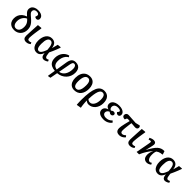

<svg xmlns="http://www.w3.org/2000/svg" viewBox="469 -2726 4900 4900"><g transform="rotate(45 2919.0 -276.0)"><path d="M250 14Q183 14 134 -12.5Q85 -39 59.5 -86Q34 -133 34 -195Q34 -262 58 -314.5Q82 -367 127.5 -405Q173 -443 239 -466Q199 -502 175 -528.5Q151 -555 141.5 -579Q132 -603 132 -631Q132 -677 156.5 -710.5Q181 -744 225.5 -763Q270 -782 330 -782Q387 -782 429 -766.5Q471 -751 493.5 -722.5Q516 -694 516 -656Q516 -637 508.5 -621.5Q501 -606 486 -597Q471 -588 450 -588Q433 -588 418 -595Q403 -602 393 -615Q402 -636 406 -650.5Q410 -665 410 -675Q410 -693 400 -705Q390 -717 371.5 -724Q353 -731 325 -731Q297 -731 275.5 -721.5Q254 -712 242 -693.5Q230 -675 230 -649Q230 -634 234 -621.5Q238 -609 249 -594.5Q260 -580 281 -561Q302 -542 336 -513Q393 -465 427 -423Q461 -381 476 -337Q491 -293 491 -238Q491 -184 474 -138Q457 -92 425 -58Q393 -24 348.5 -5Q304 14 250 14ZM253 -48Q292 -48 320.5 -70.5Q349 -93 364 -133Q379 -173 379 -227Q379 -269 369 -303.5Q359 -338 337 -368.5Q315 -399 280 -430Q250 -418 225 -395.5Q200 -373 181.5 -343.5Q163 -314 152.5 -278Q142 -242 142 -202Q142 -155 155 -120.5Q168 -86 192.5 -67Q217 -48 253 -48Z M679 14Q650 14 629.5 5.5Q609 -3 596 -17.5Q583 -32 577 -53.5Q571 -75 571 -100Q571 -106 571 -113.5Q571 -121 571.5 -131Q572 -141 572.5 -153.5Q573 -166 573.5 -180.5Q574 -195 575 -212.5Q576 -230 577 -249.5Q578 -269 579 -291Q580 -313 581.5 -338Q583 -363 584.5 -390Q586 -417 587.5 -446.5Q589 -476 591 -508L701 -518L714 -510Q705 -454 697 -404Q689 -354 683 -311Q677 -268 673.5 -232.5Q670 -197 668 -170.5Q666 -144 666 -125Q666 -103 671.5 -88.5Q677 -74 689 -67Q701 -60 720 -60Q738 -60 753 -64Q768 -68 785 -77L805 -33Q784 -17 764.5 -6.5Q745 4 724 9Q703 14 679 14Z M1056 14Q999 14 958.5 -17Q918 -48 896.5 -104Q875 -160 875 -234Q875 -297 889.5 -349.5Q904 -402 932 -441.5Q960 -481 1000 -502Q1040 -523 1089 -523Q1125 -523 1154 -512.5Q1183 -502 1204.5 -481Q1226 -460 1240 -426.5Q1254 -393 1259 -347H1260Q1267 -371 1274.5 -397.5Q1282 -424 1290 -452.5Q1298 -481 1305 -510L1396 -519L1409 -511Q1392 -463 1372 -411.5Q1352 -360 1330 -310.5Q1308 -261 1287 -218L1290 -188Q1295 -139 1303 -111Q1311 -83 1324 -71Q1337 -59 1357 -59Q1367 -59 1382.5 -65Q1398 -71 1412 -78L1432 -33Q1414 -19 1394 -8.5Q1374 2 1354 8Q1334 14 1316 14Q1287 14 1265.5 -0.5Q1244 -15 1232.5 -45.5Q1221 -76 1218 -122H1217Q1198 -75 1175 -44.5Q1152 -14 1123 0Q1094 14 1056 14ZM1075 -53Q1101 -53 1123.5 -72.5Q1146 -92 1167 -131.5Q1188 -171 1209 -231L1206 -263Q1201 -331 1188 -374.5Q1175 -418 1153 -439Q1131 -460 1100 -460Q1073 -460 1052 -445.5Q1031 -431 1017 -401.5Q1003 -372 996.5 -330.5Q990 -289 990 -234Q990 -173 999 -132.5Q1008 -92 1027 -72.5Q1046 -53 1075 -53Z M1701 230 1688 223 1722 13Q1644 8 1591.5 -19.5Q1539 -47 1513 -97.5Q1487 -148 1487 -220Q1487 -277 1503 -327.5Q1519 -378 1548.5 -418Q1578 -458 1618.5 -485Q1659 -512 1706 -523L1730 -485Q1691 -465 1660.5 -426.5Q1630 -388 1613.5 -335.5Q1597 -283 1597 -219Q1597 -167 1612 -130Q1627 -93 1657 -72.5Q1687 -52 1731 -45L1780 -349Q1788 -395 1801.5 -428.5Q1815 -462 1835.5 -482.5Q1856 -503 1883.5 -513Q1911 -523 1946 -523Q2006 -523 2046.5 -499.5Q2087 -476 2107.5 -431.5Q2128 -387 2128 -324Q2128 -256 2104.5 -197Q2081 -138 2037.5 -92.5Q1994 -47 1935.5 -19.5Q1877 8 1806 13L1768 217ZM1817 -46Q1863 -53 1900 -77.5Q1937 -102 1963.5 -142.5Q1990 -183 2004 -235.5Q2018 -288 2018 -350Q2018 -386 2009.5 -412Q2001 -438 1984.5 -452.5Q1968 -467 1946 -467Q1929 -467 1916 -458Q1903 -449 1894 -430.5Q1885 -412 1880 -384Z M2416 14Q2353 14 2308.5 -15.5Q2264 -45 2240.5 -99.5Q2217 -154 2217 -228Q2217 -318 2245.5 -384.5Q2274 -451 2329 -487Q2384 -523 2464 -523Q2528 -523 2573 -494Q2618 -465 2641.5 -411Q2665 -357 2665 -281Q2665 -214 2648.5 -159.5Q2632 -105 2600.5 -66Q2569 -27 2522.5 -6.5Q2476 14 2416 14ZM2427 -49Q2469 -49 2496.5 -77.5Q2524 -106 2537.5 -160.5Q2551 -215 2551 -294Q2551 -349 2540 -385.5Q2529 -422 2508 -441Q2487 -460 2455 -460Q2426 -460 2403 -445Q2380 -430 2364 -400Q2348 -370 2339.5 -325Q2331 -280 2331 -220Q2331 -164 2341.5 -125.5Q2352 -87 2373.5 -68Q2395 -49 2427 -49Z M2739 230 2729 225Q2728 196 2726.5 173.5Q2725 151 2724.5 132.5Q2724 114 2723.5 97.5Q2723 81 2723 63Q2723 -97 2739 -208.5Q2755 -320 2786.5 -389.5Q2818 -459 2867 -491Q2916 -523 2981 -523Q3031 -523 3069 -506.5Q3107 -490 3133 -458.5Q3159 -427 3171.5 -382Q3184 -337 3184 -281Q3184 -219 3165.5 -165Q3147 -111 3113 -71Q3079 -31 3033.5 -8.5Q2988 14 2933 14Q2909 14 2881 2Q2853 -10 2835 -29H2834Q2834 -2 2836 29.5Q2838 61 2841 94Q2844 127 2848.5 157Q2853 187 2858 210ZM2925 -48Q2960 -48 2987 -67Q3014 -86 3034 -119Q3054 -152 3064 -196.5Q3074 -241 3074 -292Q3074 -348 3063.5 -385.5Q3053 -423 3031.5 -441.5Q3010 -460 2977 -460Q2945 -460 2920 -438Q2895 -416 2878 -370Q2861 -324 2850.5 -253.5Q2840 -183 2837 -86Q2858 -66 2879 -57Q2900 -48 2925 -48Z M3480 14Q3410 14 3362.5 -3Q3315 -20 3290 -52Q3265 -84 3265 -129Q3265 -160 3279.5 -185.5Q3294 -211 3320.5 -229.5Q3347 -248 3382 -257V-259Q3352 -270 3331.5 -285.5Q3311 -301 3301.5 -322.5Q3292 -344 3292 -372Q3292 -417 3320 -451Q3348 -485 3398.5 -504Q3449 -523 3513 -523Q3578 -523 3623.5 -506.5Q3669 -490 3694 -461Q3719 -432 3719 -393Q3719 -363 3702 -343.5Q3685 -324 3655 -324Q3640 -324 3627.5 -329.5Q3615 -335 3605 -345Q3595 -355 3589 -368Q3609 -390 3616.5 -401Q3624 -412 3624 -422Q3624 -442 3596.5 -454Q3569 -466 3523 -466Q3485 -466 3456.5 -453.5Q3428 -441 3412 -418.5Q3396 -396 3396 -364Q3396 -333 3411 -311Q3426 -289 3453 -282Q3467 -296 3486.5 -305.5Q3506 -315 3523 -315Q3551 -315 3567.5 -301Q3584 -287 3584 -265Q3584 -240 3567 -223Q3550 -206 3523 -206Q3504 -206 3485.5 -214.5Q3467 -223 3451 -239Q3418 -228 3397 -202Q3376 -176 3376 -143Q3376 -118 3390 -99Q3404 -80 3429.5 -69.5Q3455 -59 3490 -59Q3542 -59 3582.5 -77Q3623 -95 3662 -135L3700 -94Q3676 -59 3641 -35Q3606 -11 3565.5 1.5Q3525 14 3480 14Z M4042 14Q3998 14 3969.5 -1Q3941 -16 3928 -45Q3915 -74 3915 -114Q3915 -141 3922 -183.5Q3929 -226 3943.5 -288Q3958 -350 3979 -432Q3960 -434 3942.5 -434.5Q3925 -435 3911 -436Q3898 -436 3888 -429Q3878 -422 3873 -405L3861 -373Q3835 -372 3813 -379.5Q3791 -387 3779 -402.5Q3767 -418 3767 -441Q3767 -478 3790.5 -501Q3814 -524 3853 -522L4121 -505L4239 -534Q4255 -523 4262 -509.5Q4269 -496 4269 -483Q4269 -453 4249.5 -434Q4230 -415 4198 -415Q4190 -415 4172 -416Q4154 -417 4124.5 -420Q4095 -423 4050 -426Q4047 -408 4044 -390Q4041 -372 4039 -353.5Q4037 -335 4034.5 -316.5Q4032 -298 4030 -280Q4028 -262 4026 -245Q4024 -228 4022.5 -212Q4021 -196 4020.5 -181.5Q4020 -167 4019.5 -155.5Q4019 -144 4019 -135Q4019 -97 4033 -79Q4047 -61 4077 -61Q4099 -61 4122 -73.5Q4145 -86 4171 -111L4205 -70Q4185 -45 4158.5 -25.5Q4132 -6 4102.5 4Q4073 14 4042 14Z M4428 14Q4399 14 4378.5 5.5Q4358 -3 4345 -17.5Q4332 -32 4326 -53.5Q4320 -75 4320 -100Q4320 -106 4320 -113.5Q4320 -121 4320.5 -131Q4321 -141 4321.5 -153.5Q4322 -166 4322.5 -180.5Q4323 -195 4324 -212.5Q4325 -230 4326 -249.5Q4327 -269 4328 -291Q4329 -313 4330.5 -338Q4332 -363 4333.5 -390Q4335 -417 4336.5 -446.5Q4338 -476 4340 -508L4450 -518L4463 -510Q4454 -454 4446 -404Q4438 -354 4432 -311Q4426 -268 4422.5 -232.5Q4419 -197 4417 -170.5Q4415 -144 4415 -125Q4415 -103 4420.5 -88.5Q4426 -74 4438 -67Q4450 -60 4469 -60Q4487 -60 4502 -64Q4517 -68 4534 -77L4554 -33Q4533 -17 4513.5 -6.5Q4494 4 4473 9Q4452 14 4428 14Z M5039 14Q4994 14 4963 -4Q4932 -22 4916.5 -58Q4901 -94 4901 -147Q4902 -175 4906.5 -201Q4911 -227 4920.5 -255.5Q4930 -284 4945 -316Q4916 -282 4889.5 -246.5Q4863 -211 4838.5 -172Q4814 -133 4791.5 -90Q4769 -47 4749 0H4661Q4677 -81 4689 -145.5Q4701 -210 4710 -258.5Q4719 -307 4725 -340.5Q4731 -374 4734 -392.5Q4737 -411 4737 -416Q4738 -435 4731.5 -443.5Q4725 -452 4712 -452Q4701 -452 4686.5 -448.5Q4672 -445 4656 -437L4638 -488Q4663 -502 4697.5 -512.5Q4732 -523 4761 -523Q4802 -523 4823.5 -504Q4845 -485 4845 -447Q4844 -434 4838 -401Q4832 -368 4820 -318.5Q4808 -269 4791 -203L4793 -202Q4841 -292 4882.5 -353.5Q4924 -415 4965 -451.5Q5006 -488 5051 -503.5Q5096 -519 5150 -517L5179 -430L5174 -418Q5141 -417 5111.5 -410Q5082 -403 5057 -391Q5032 -379 5009 -361Q5001 -343 4996 -324Q4991 -305 4988.5 -281.5Q4986 -258 4986 -227Q4985 -178 4996.5 -139Q5008 -100 5029 -77.5Q5050 -55 5078 -55Q5091 -55 5105.5 -61.5Q5120 -68 5132 -78L5155 -34Q5139 -20 5119 -9.5Q5099 1 5079 7.5Q5059 14 5039 14Z M5432 14Q5375 14 5334.5 -17Q5294 -48 5272.5 -104Q5251 -160 5251 -234Q5251 -297 5265.5 -349.5Q5280 -402 5308 -441.5Q5336 -481 5376 -502Q5416 -523 5465 -523Q5501 -523 5530 -512.5Q5559 -502 5580.5 -481Q5602 -460 5616 -426.5Q5630 -393 5635 -347H5636Q5643 -371 5650.5 -397.5Q5658 -424 5666 -452.5Q5674 -481 5681 -510L5772 -519L5785 -511Q5768 -463 5748 -411.5Q5728 -360 5706 -310.5Q5684 -261 5663 -218L5666 -188Q5671 -139 5679 -111Q5687 -83 5700 -71Q5713 -59 5733 -59Q5743 -59 5758.5 -65Q5774 -71 5788 -78L5808 -33Q5790 -19 5770 -8.5Q5750 2 5730 8Q5710 14 5692 14Q5663 14 5641.5 -0.5Q5620 -15 5608.5 -45.5Q5597 -76 5594 -122H5593Q5574 -75 5551 -44.5Q5528 -14 5499 0Q5470 14 5432 14ZM5451 -53Q5477 -53 5499.5 -72.5Q5522 -92 5543 -131.5Q5564 -171 5585 -231L5582 -263Q5577 -331 5564 -374.5Q5551 -418 5529 -439Q5507 -460 5476 -460Q5449 -460 5428 -445.5Q5407 -431 5393 -401.5Q5379 -372 5372.5 -330.5Q5366 -289 5366 -234Q5366 -173 5375 -132.5Q5384 -92 5403 -72.5Q5422 -53 5451 -53Z"/></g></svg>

Font: Literata Medium
Style: Italic
Weight: 500
Italic angle: -2°
Designer: Latin by Veronika Burian and Jose Scaglione. Greek by Irene Vlachou. Cyrillic by Vera Evstafieva
Foundry: TypeTogether
Version: Version 3.103;gftools[0.9.29]